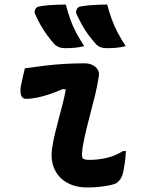

<svg xmlns="http://www.w3.org/2000/svg" viewBox="-20 -823 640 849"><path d="M271 -803Q280 -768 291 -737Q302 -706 317.5 -677.5Q333 -649 352 -619Q332 -614 313 -612Q294 -610 269 -610Q254 -610 243.5 -613.5Q233 -617 223 -625Q204 -646 188 -668Q172 -690 158.5 -714Q145 -738 134 -764Q132 -773 136 -782Q140 -791 151 -794Q172 -798 190 -799.5Q208 -801 228 -802Q248 -803 271 -803ZM454 -803Q463 -768 474.5 -737Q486 -706 501 -677.5Q516 -649 536 -619Q516 -614 496.5 -612Q477 -610 453 -610Q437 -610 426.5 -613.5Q416 -617 407 -625Q388 -646 371.5 -668Q355 -690 342 -714Q329 -738 317 -764Q315 -773 319.5 -782Q324 -791 334 -794Q355 -798 373.5 -799.5Q392 -801 411.5 -802Q431 -803 454 -803ZM90 -521Q133 -527 177.5 -532.5Q222 -538 266.5 -540.5Q311 -543 354 -543Q373 -543 388 -536Q403 -529 411.5 -516Q420 -503 417 -487Q411 -446 401.5 -406.5Q392 -367 381.5 -328Q371 -289 361.5 -249.5Q352 -210 345 -169Q343 -155 342.5 -143.5Q342 -132 345 -123Q351 -119 358 -117.5Q365 -116 375 -116Q412 -116 450 -124.5Q488 -133 524 -155H537Q536 -136 533.5 -114.5Q531 -93 526 -69Q523 -49 515 -35.5Q507 -22 496 -14Q486 -8 466.5 -4Q447 0 421 3Q395 6 367 6Q323 6 291 -8Q259 -22 239.5 -45.5Q220 -69 212.5 -99.5Q205 -130 210 -164Q215 -199 223 -232Q231 -265 239.5 -297Q248 -329 256.5 -361.5Q265 -394 271 -428L257 -429Q228 -416 199.5 -406.5Q171 -397 144.5 -391.5Q118 -386 94 -386Q80 -386 74 -400Q68 -414 72 -441Q76 -461 80.5 -481Q85 -501 90 -521Z"/></svg>

Font: Rec Mono Semicasual
Style: Bold Italic
Weight: 700
Italic angle: -10°
Version: Version 1.085; ttfautohint (v1.8.4.7-5d5b)